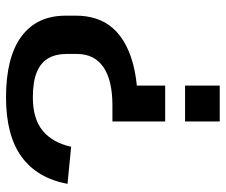

<svg xmlns="http://www.w3.org/2000/svg" viewBox="-76 -673 749 637"><g transform="rotate(-90 298.5 -354.5)"><path d="M565 -475Q565 -441 555 -410Q545 -379 523 -354Q501 -329 465.5 -310.5Q430 -292 381 -282Q332 -272 267 -272L333 -318V-181H214V-356H267Q351 -356 394.5 -386Q438 -416 438 -474V-509Q438 -544 423.5 -569Q409 -594 377.5 -607Q346 -620 294 -620Q223 -620 183.5 -587.5Q144 -555 130 -493L7 -505Q26 -606 97 -657.5Q168 -709 294 -709Q427 -709 496 -658Q565 -607 565 -511ZM333 -115V0H214V-115Z"/></g></svg>

Font: Pathway Extreme 12pt SemiBold
Style: Regular
Weight: 600
Version: Version 1.001;gftools[0.9.26]